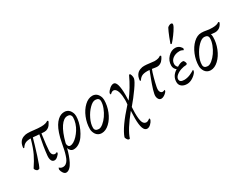

<svg xmlns="http://www.w3.org/2000/svg" viewBox="-72 -1339 2877 2210"><g transform="rotate(-30 1366.0 -234.0)"><path d="M182.6 -353.5Q133.8 -353.5 108.9 -340.6Q84 -327.6 66.4 -298.8Q61.5 -293.9 53.7 -297.9Q52.2 -305.7 56.6 -328.1Q61.5 -352.1 72.5 -369.9Q83.5 -387.7 96.7 -397.7Q109.9 -407.7 126 -413.8Q142.1 -419.9 154.8 -421.9Q167.5 -423.8 180.7 -423.8Q215.8 -423.8 265.1 -417.5Q314.5 -411.1 356.4 -411.1Q389.6 -411.1 412.8 -417.7Q436 -424.3 446.3 -433.6Q449.7 -433.6 454.3 -430.9Q459 -428.2 459 -424.8Q458.5 -420.4 452.4 -408.4Q446.3 -396.5 435.1 -380.1Q423.8 -363.8 403.6 -351.8Q383.3 -339.8 359.4 -339.8Q338.9 -339.8 318.4 -341.8Q295.9 -178.7 293.9 -122.1Q293.5 -88.4 306.2 -73.5Q318.8 -58.6 335.9 -58.6Q351.1 -58.6 364.3 -67.4Q368.7 -63 366.2 -50.8Q363.8 -41 340.6 -19Q317.4 2.9 296.9 2.9Q269 2.9 257.6 -22Q246.1 -46.9 250 -85.9Q261.2 -196.8 292 -344.7Q273.4 -346.7 210 -351.6Q187.5 -269 148.2 -144.8Q108.9 -20.5 92.8 0Q84 2.9 74.2 2.9Q60.5 2.9 48.3 -12.9Q36.1 -28.8 38.1 -36.1Q88.9 -111.8 120.1 -176.5Q151.4 -241.2 182.6 -353.5Z M726.6 -320.3Q726.6 -340.3 714.6 -353.3Q702.6 -366.2 674.8 -366.2Q626.5 -366.2 581.5 -300.3Q536.6 -234.4 503.9 -106.4Q502.9 -102.5 502.9 -94.7Q502.9 -78.1 512.2 -65.4Q521.5 -52.7 538.1 -52.7Q557.6 -52.7 583 -67.6Q608.4 -82.5 633.3 -109.1Q658.2 -135.7 679.2 -168.5Q700.2 -201.2 713.4 -241.7Q726.6 -282.2 726.6 -320.3ZM764.6 -315.4Q764.6 -280.3 754.9 -238Q745.1 -195.8 725.8 -153.3Q706.5 -110.8 681.4 -75.4Q656.2 -40 621.8 -18.1Q587.4 3.9 550.8 3.9Q526.4 3.9 510 -12.2Q493.7 -28.3 490.2 -48.8Q478.5 -2.9 464.6 36.6Q450.7 76.2 432.1 113Q413.6 149.9 390.1 171.1Q366.7 192.4 341.8 192.4Q322.8 192.4 306.4 170.4Q290 148.4 286.1 121.1Q286.1 115.7 288.8 108.2Q291.5 100.6 294.9 97.7Q311.5 118.2 343.8 118.2Q364.3 118.2 380.9 106.2Q397.5 94.2 409.4 74.7Q421.4 55.2 432.1 22.2Q442.9 -10.7 450.4 -44.7Q458 -78.6 466.8 -127Q479 -194.3 496.8 -246.6Q514.6 -298.8 534.7 -332Q554.7 -365.2 577.9 -386.5Q601.1 -407.7 623.3 -416.3Q645.5 -424.8 668.9 -424.8Q689 -424.8 705.6 -417.2Q722.2 -409.7 732.7 -397.9Q743.2 -386.2 750.7 -371.3Q758.3 -356.4 761.5 -342.3Q764.6 -328.1 764.6 -315.4Z M1046.9 -366.2Q1012.2 -367.2 968.3 -323.2Q924.3 -279.3 893.8 -215.6Q863.3 -151.9 864.3 -100.6Q864.3 -56.2 917 -54.7Q942.4 -54.2 975.1 -80.8Q1007.8 -107.4 1035.2 -146.7Q1062.5 -186 1080.8 -233.9Q1099.1 -281.7 1098.6 -320.3Q1098.6 -364.7 1046.9 -366.2ZM922.9 3.9Q897.9 3.9 878.4 -7.3Q858.9 -18.6 847.9 -35.9Q836.9 -53.2 831.5 -71.3Q826.2 -89.4 826.2 -105.5Q826.2 -182.6 856.2 -256.6Q886.2 -330.6 936.3 -377.7Q986.3 -424.8 1041 -424.8Q1061 -424.8 1077.6 -417.2Q1094.2 -409.7 1104.7 -397.9Q1115.2 -386.2 1122.8 -371.3Q1130.4 -356.4 1133.5 -342.3Q1136.7 -328.1 1136.7 -315.4Q1136.7 -238.3 1106.9 -164.3Q1077.1 -90.3 1027.1 -43.2Q977.1 3.9 922.9 3.9Z M1537.1 -423.8Q1546.4 -423.8 1553.5 -399.7Q1560.5 -375.5 1557.6 -357.4Q1551.8 -324.7 1495.6 -245.1Q1439.5 -165.5 1371.1 -85Q1368.2 -42.5 1368.2 -7.8Q1368.2 78.6 1382.8 115.5Q1397.5 152.3 1430.7 152.3Q1441.9 152.3 1457 143.8Q1472.2 135.3 1476.6 128.9Q1481.9 130.4 1483.2 139.2Q1484.4 147.9 1482.4 152.3Q1473.1 175.8 1449.7 198Q1426.3 220.2 1401.4 220.7Q1336.9 220.7 1336.9 45.9Q1336.9 26.4 1339.8 -52.7Q1200.7 118.2 1169.9 219.7Q1162.1 221.7 1159.2 221.7Q1145.5 221.7 1133.8 202.1Q1122.1 182.6 1124 174.8Q1162.6 62.5 1341.8 -134.8Q1345.7 -168 1345.7 -194.3Q1345.7 -224.1 1342.5 -250.7Q1339.4 -277.3 1332.3 -302Q1325.2 -326.7 1311.8 -341.1Q1298.3 -355.5 1280.3 -355.5Q1268.1 -355.5 1254.9 -346.4Q1241.7 -337.4 1236.3 -331.1Q1233.4 -331.1 1231 -338.1Q1228.5 -345.2 1229.5 -350.6Q1243.2 -378.9 1270.5 -401.4Q1297.9 -423.8 1322.3 -423.8Q1377.9 -423.8 1377.9 -239.3Q1377.9 -213.9 1376 -167Q1467.3 -286.6 1527.3 -418Q1533.2 -423.8 1537.1 -423.8Z M1733.4 -353.5Q1684.6 -353.5 1659.2 -340.3Q1633.8 -327.1 1616.2 -298.8Q1611.3 -293.9 1603.5 -297.9Q1602.1 -305.7 1606.4 -328.1Q1611.3 -352.1 1622.3 -369.9Q1633.3 -387.7 1646.5 -397.7Q1659.7 -407.7 1675.8 -413.8Q1691.9 -419.9 1704.6 -421.9Q1717.3 -423.8 1730.5 -423.8Q1758.3 -423.8 1804.9 -417.5Q1851.6 -411.1 1862.3 -411.1Q1919.9 -411.1 1944.3 -433.6Q1947.8 -433.6 1952.9 -430.9Q1958 -428.2 1958 -424.8Q1957.5 -421.9 1953.9 -413.3Q1950.2 -404.8 1941.9 -392.1Q1933.6 -379.4 1922.6 -367.9Q1911.6 -356.4 1894.3 -348.1Q1877 -339.8 1857.4 -339.8Q1849.1 -339.8 1839.6 -341.1Q1830.1 -342.3 1815.4 -344.7Q1800.8 -347.2 1791 -348.6Q1777.8 -317.4 1760.5 -253.7Q1743.2 -189.9 1734.4 -144.5Q1725.1 -98.6 1736.8 -78.6Q1748.5 -58.6 1766.6 -58.6Q1781.7 -58.6 1794.9 -67.4Q1798.8 -63.5 1796.9 -52.7Q1795.4 -47.4 1784.7 -34.9Q1773.9 -22.5 1753.9 -9.8Q1733.9 2.9 1714.8 2.9Q1689.9 2.9 1676.8 -23.2Q1663.6 -49.3 1670.9 -85.9Q1675.3 -108.4 1683.3 -136Q1691.4 -163.6 1703.4 -197.3Q1715.3 -231 1722.9 -251.5Q1730.5 -272 1745.1 -309.1Q1759.8 -346.2 1761.7 -351.6Q1742.2 -353.5 1733.4 -353.5Z M2238.3 -690.4Q2261.7 -690.4 2257.8 -668Q2253.4 -646 2223.4 -600.8Q2193.4 -555.7 2165 -521Q2136.7 -486.3 2131.8 -484.4H2128.9Q2125.5 -484.4 2122.6 -487.1Q2119.6 -489.7 2120.1 -493.2Q2122.6 -503.9 2147.5 -566.9Q2172.4 -629.9 2191.4 -666Q2196.3 -673.8 2211.4 -682.1Q2226.6 -690.4 2238.3 -690.4ZM2215.8 -352.5Q2192.4 -364.7 2181.6 -366.2Q2175.8 -367.2 2167 -367.2Q2112.8 -367.2 2076.4 -339.6Q2040 -312 2040 -267.6Q2040 -251 2048.8 -236.8Q2057.6 -222.7 2064.5 -220.7Q2106.4 -247.1 2136.7 -247.1Q2146.5 -247.1 2152.3 -244.1Q2168.9 -223.6 2168.9 -202.1Q2168.9 -199.7 2163.8 -195.3Q2158.7 -190.9 2155.3 -190.4Q2122.1 -190.4 2084.7 -178.2Q2047.4 -166 2019.8 -143.1Q1992.2 -120.1 1992.2 -93.8Q1992.2 -52.7 2051.8 -52.7Q2072.8 -52.7 2094.5 -57.9Q2116.2 -63 2133.1 -70.6Q2149.9 -78.1 2163.6 -85.7Q2177.2 -93.3 2185.5 -98.4Q2193.8 -103.5 2194.3 -103.5Q2197.3 -99.1 2196 -91.1Q2194.8 -83 2191.4 -75.2Q2171.9 -44.4 2133.5 -19.8Q2095.2 4.9 2056.6 4.9Q2013.7 4.9 1986.3 -16.4Q1959 -37.6 1959 -76.2Q1959 -157.2 2036.1 -204.1Q2021.5 -213.4 2011.7 -231Q2002 -248.5 2002 -268.6Q2002 -333.5 2045.7 -379.2Q2089.4 -424.8 2141.6 -424.8Q2159.2 -424.8 2174.6 -418.7Q2189.9 -412.6 2199.5 -403.6Q2209 -394.5 2214.6 -386.7Q2220.2 -378.9 2222.7 -373Q2223.6 -369.1 2221.2 -362.3Q2218.8 -355.5 2215.8 -352.5Z M2577.1 -354.5Q2585 -344.2 2585 -315.4Q2585 -238.3 2555.2 -164.3Q2525.4 -90.3 2475.3 -43.2Q2425.3 3.9 2371.1 3.9Q2346.2 3.9 2326.7 -7.3Q2307.1 -18.6 2296.1 -35.9Q2285.2 -53.2 2279.8 -71.3Q2274.4 -89.4 2274.4 -105.5Q2274.4 -182.6 2304.4 -256.6Q2334.5 -330.6 2384.5 -377.7Q2434.6 -424.8 2489.3 -424.8Q2524.4 -424.8 2555.7 -418Q2586.9 -411.1 2629.9 -411.1Q2694.3 -411.1 2719.7 -433.6Q2722.7 -433.6 2727.3 -431.2Q2731.9 -428.7 2732.4 -425.8Q2730 -415 2722.9 -402.8Q2715.8 -390.6 2704.1 -377.9Q2692.4 -365.2 2672.9 -356.9Q2653.3 -348.6 2629.9 -348.6Q2618.2 -348.6 2577.1 -354.5ZM2495.1 -366.2Q2460.4 -367.2 2416.5 -323.2Q2372.6 -279.3 2342 -215.6Q2311.5 -151.9 2312.5 -100.6Q2312.5 -56.2 2365.2 -54.7Q2390.6 -54.2 2423.3 -80.8Q2456.1 -107.4 2483.4 -146.7Q2510.7 -186 2529.1 -233.9Q2547.4 -281.7 2546.9 -320.3Q2546.9 -364.7 2495.1 -366.2Z"/></g></svg>

Font: Crimson
Style: Italic
Weight: 400
Italic angle: -11°
Version: Version 0.8